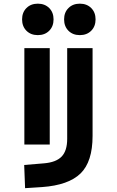

<svg xmlns="http://www.w3.org/2000/svg" viewBox="-20 -776 626 1031"><path d="M114.7 234.4 109.9 109.9 215.8 101.1Q281.2 95.7 311 64.7Q340.8 33.7 340.8 -30.3V-187.5H477.1V-45.9Q477.1 92.3 412.6 155.3Q348.1 218.3 206.1 228.5ZM110.8 0V-517.6H247.1V0ZM340.8 -170.9V-517.6H477.1V-170.9ZM183.1 -587.4Q145.5 -587.4 122.1 -610.8Q98.6 -634.3 98.6 -671.9Q98.6 -709.5 122.1 -732.9Q145.5 -756.3 183.1 -756.3Q220.7 -756.3 244.1 -732.9Q267.6 -709.5 267.6 -671.9Q267.6 -634.3 244.1 -610.8Q220.7 -587.4 183.1 -587.4ZM408.7 -587.4Q371.1 -587.4 347.7 -610.8Q324.2 -634.3 324.2 -671.9Q324.2 -709.5 347.7 -732.9Q371.1 -756.3 408.7 -756.3Q446.3 -756.3 469.7 -732.9Q493.2 -709.5 493.2 -671.9Q493.2 -634.3 469.7 -610.8Q446.3 -587.4 408.7 -587.4Z"/></svg>

Font: Cascadia Code PL
Style: Regular
Weight: 400
Monospace: yes
Designer: Aaron Bell
Foundry: Saja Typeworks
Version: Version 2102.003